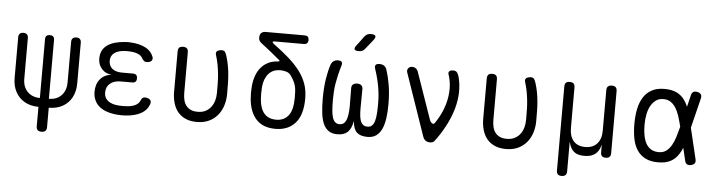

<svg xmlns="http://www.w3.org/2000/svg" viewBox="-54 -1040 5508 1485"><g transform="rotate(5 2700.0 -297.5)"><path d="M300 190Q280 190 270 180.5Q260 171 260 150V0Q199 0 153.5 -25.5Q108 -51 82.5 -97.5Q57 -144 57 -206V-523Q57 -541 66.5 -550.5Q76 -560 94 -560Q113 -560 122.5 -550.5Q132 -541 132 -523V-206Q132 -164 148.5 -133.5Q165 -103 195 -86Q225 -69 265 -69V-525Q265 -543 273.5 -551.5Q282 -560 300 -560Q318 -560 326.5 -551.5Q335 -543 335 -525V-69Q376 -69 405.5 -86Q435 -103 451.5 -133.5Q468 -164 468 -206V-523Q468 -541 477.5 -550.5Q487 -560 506 -560Q524 -560 533.5 -550.5Q543 -541 543 -523V-206Q543 -144 518 -97.5Q493 -51 447 -25.5Q401 0 340 0V150Q340 171 330 180.5Q320 190 300 190Z M1102 -469Q1108 -458 1107.5 -448.5Q1107 -439 1101.5 -432Q1096 -425 1086 -421.5Q1076 -418 1062 -418Q1057 -418 1052.5 -419Q1048 -420 1044 -423Q1040 -426 1036 -431Q1032 -436 1027 -443Q1018 -463 992.5 -474.5Q967 -486 931 -488Q919 -489 907.5 -489Q896 -489 884 -488Q835 -485 806.5 -463.5Q778 -442 778 -403Q778 -365 804.5 -342.5Q831 -320 880 -320H965Q983 -320 991.5 -311.5Q1000 -303 1000 -285Q1000 -268 991.5 -259.5Q983 -251 965 -251H878Q825 -251 794.5 -225.5Q764 -200 764 -155Q764 -113 795 -90Q826 -67 879 -64Q893 -63 907.5 -63Q922 -63 936 -64Q978 -66 1005.5 -79.5Q1033 -93 1043 -118Q1046 -125 1049 -130Q1052 -135 1055.5 -138Q1059 -141 1064 -142.5Q1069 -144 1074 -144Q1088 -144 1098.5 -140Q1109 -136 1115 -129.5Q1121 -123 1122 -113.5Q1123 -104 1118 -92Q1101 -46 1053.5 -21Q1006 4 936 8Q922 9 907.5 9Q893 9 879 8Q834 5 797 -6.5Q760 -18 734.5 -38.5Q709 -59 695.5 -88.5Q682 -118 682 -154Q682 -214 714 -252.5Q746 -291 802 -296Q755 -300 725.5 -333Q696 -366 696 -413Q696 -448 709 -474Q722 -500 746.5 -517.5Q771 -535 806 -545Q841 -555 884 -558Q896 -559 907.5 -559Q919 -559 931 -558Q996 -554 1040.5 -531.5Q1085 -509 1102 -469Z M1295 -520Q1295 -541 1304.5 -550.5Q1314 -560 1334 -560Q1355 -560 1364.5 -550.5Q1374 -541 1374 -520V-207Q1374 -176 1380 -151Q1386 -126 1400 -107.5Q1414 -89 1436 -79Q1458 -69 1490 -69Q1526 -69 1551.5 -82.5Q1577 -96 1593.5 -118Q1610 -140 1618 -168.5Q1626 -197 1626 -227Q1626 -268 1625.5 -304Q1625 -340 1621.5 -375Q1618 -410 1611.5 -445.5Q1605 -481 1593 -520Q1592 -523 1591.5 -526Q1591 -529 1591 -531Q1591 -547 1605.5 -553.5Q1620 -560 1633 -560Q1653 -560 1660 -549Q1667 -538 1673 -520Q1685 -482 1691.5 -446.5Q1698 -411 1701 -375.5Q1704 -340 1704.5 -303.5Q1705 -267 1705 -227Q1705 -179 1691.5 -136Q1678 -93 1651 -60.5Q1624 -28 1584 -9Q1544 10 1490 10Q1440 10 1403.5 -6Q1367 -22 1343 -50.5Q1319 -79 1307 -119.5Q1295 -160 1295 -207Z M2034 -641Q2100 -593 2151.5 -547.5Q2203 -502 2238.5 -455Q2274 -408 2292 -357Q2310 -306 2310 -244Q2310 -116 2254 -53Q2198 10 2100 10Q2003 10 1951 -46.5Q1899 -103 1890 -204Q1888 -228 1888 -252.5Q1888 -277 1890 -302Q1894 -347 1907.5 -384.5Q1921 -422 1944.5 -449.5Q1968 -477 2000.5 -493Q2033 -509 2076 -511Q2085 -512 2086.5 -515.5Q2088 -519 2081 -524Q2051 -550 2014.5 -579Q1978 -608 1933 -643Q1924 -650 1919 -659.5Q1914 -669 1914 -681Q1914 -706 1926 -718Q1938 -730 1962 -730H2263Q2280 -730 2288 -722Q2296 -714 2296 -697Q2296 -680 2287.5 -671.5Q2279 -663 2262 -663H2041Q2023 -663 2021 -658Q2019 -653 2034 -641ZM2180 -415Q2167 -432 2144.5 -438.5Q2122 -445 2100 -445Q2041 -445 2007.5 -406Q1974 -367 1969 -302Q1967 -277 1967 -252.5Q1967 -228 1969 -204Q1975 -135 2007.5 -98Q2040 -61 2100 -61Q2161 -61 2195 -104.5Q2229 -148 2229 -244Q2229 -272 2227.5 -295Q2226 -318 2220.5 -337.5Q2215 -357 2205 -375.5Q2195 -394 2180 -415Z M2859 -560Q2881 -560 2895.5 -550Q2910 -540 2916 -520Q2932 -472 2943.5 -406Q2955 -340 2955 -254Q2955 -194 2948 -145.5Q2941 -97 2925 -62.5Q2909 -28 2882.5 -9Q2856 10 2815 10Q2760 10 2732.5 -15Q2705 -40 2700 -103Q2689 -43 2661 -16.5Q2633 10 2581 10Q2540 10 2513.5 -8Q2487 -26 2472 -59.5Q2457 -93 2451 -142Q2445 -191 2445 -254Q2445 -341 2455.5 -407Q2466 -473 2482 -521Q2489 -540 2503 -550Q2517 -560 2538 -560Q2559 -560 2566 -550.5Q2573 -541 2567 -521Q2555 -482 2547 -447.5Q2539 -413 2533.5 -381Q2528 -349 2526 -317.5Q2524 -286 2524 -251Q2524 -208 2526.5 -174.5Q2529 -141 2536 -117.5Q2543 -94 2556.5 -81.5Q2570 -69 2591 -69Q2615 -69 2628.5 -84Q2642 -99 2648.5 -123.5Q2655 -148 2657 -179.5Q2659 -211 2658 -246L2657 -352Q2656 -373 2668 -383.5Q2680 -394 2701 -394Q2722 -394 2733.5 -383.5Q2745 -373 2744 -352L2743 -243Q2742 -203 2743.5 -170.5Q2745 -138 2751.5 -116Q2758 -94 2771.5 -81.5Q2785 -69 2809 -69Q2830 -69 2843 -81.5Q2856 -94 2863 -117.5Q2870 -141 2872.5 -174.5Q2875 -208 2875 -251Q2875 -286 2872.5 -317Q2870 -348 2864.5 -380Q2859 -412 2850.5 -446Q2842 -480 2829 -519Q2822 -540 2830 -550Q2838 -560 2859 -560ZM2738 -667Q2729 -655 2717.5 -650Q2706 -645 2692 -645Q2663 -645 2657.5 -655.5Q2652 -666 2670 -689L2724 -761Q2733 -773 2744.5 -779Q2756 -785 2771 -785Q2802 -785 2808 -773.5Q2814 -762 2795 -738Z M3244 -33 3078 -514Q3075 -523 3076.5 -531Q3078 -539 3082.5 -545.5Q3087 -552 3095 -556Q3103 -560 3113 -560Q3129 -560 3140.5 -552Q3152 -544 3158 -529L3286 -162Q3294 -143 3306 -137Q3318 -131 3326 -144Q3357 -189 3378 -238Q3399 -287 3408.5 -336.5Q3418 -386 3415.5 -435Q3413 -484 3397 -529Q3395 -537 3397 -543Q3399 -549 3404 -553Q3409 -557 3416.5 -558.5Q3424 -560 3432 -560Q3453 -560 3462.5 -546Q3472 -532 3477 -514Q3492 -455 3490.5 -394.5Q3489 -334 3472.5 -273.5Q3456 -213 3426.5 -152.5Q3397 -92 3356 -33Q3344 -15 3333.5 -2.5Q3323 10 3300 10Q3278 10 3264.5 -1Q3251 -12 3244 -33Z M3695 -520Q3695 -541 3704.5 -550.5Q3714 -560 3734 -560Q3755 -560 3764.5 -550.5Q3774 -541 3774 -520V-207Q3774 -176 3780 -151Q3786 -126 3800 -107.5Q3814 -89 3836 -79Q3858 -69 3890 -69Q3926 -69 3951.5 -82.5Q3977 -96 3993.5 -118Q4010 -140 4018 -168.5Q4026 -197 4026 -227Q4026 -268 4025.5 -304Q4025 -340 4021.5 -375Q4018 -410 4011.5 -445.5Q4005 -481 3993 -520Q3992 -523 3991.5 -526Q3991 -529 3991 -531Q3991 -547 4005.5 -553.5Q4020 -560 4033 -560Q4053 -560 4060 -549Q4067 -538 4073 -520Q4085 -482 4091.5 -446.5Q4098 -411 4101 -375.5Q4104 -340 4104.5 -303.5Q4105 -267 4105 -227Q4105 -179 4091.5 -136Q4078 -93 4051 -60.5Q4024 -28 3984 -9Q3944 10 3890 10Q3840 10 3803.5 -6Q3767 -22 3743 -50.5Q3719 -79 3707 -119.5Q3695 -160 3695 -207Z M4337 180Q4317 180 4307.5 170.5Q4298 161 4298 140V-510Q4298 -531 4307.5 -540.5Q4317 -550 4337.5 -550Q4358 -550 4367.5 -540.5Q4377 -531 4377 -510V-197Q4377 -131 4408.5 -95Q4440 -59 4499 -59Q4558 -59 4591 -95Q4624 -131 4624 -197V-510Q4624 -531 4634 -540.5Q4644 -550 4664 -550Q4684 -550 4694 -540.5Q4704 -531 4704 -510V-29Q4704 -9 4694 0.5Q4684 10 4664.5 10Q4645 10 4635.5 0.5Q4626 -9 4626 -29V-88Q4625 -88 4623 -79Q4612 -37 4582 -13.5Q4552 10 4498.5 10Q4445 10 4417.5 -13.5Q4390 -37 4380 -79Q4378 -88 4377.5 -88Q4377 -88 4377 -78V140Q4377 161 4367 170.5Q4357 180 4337 180Z M5358 -40Q5363 -20 5355.5 -8Q5348 4 5328 8.5Q5308 13 5295.5 5.5Q5283 -2 5279 -22L5256 -119Q5244 -89 5228 -66Q5205 -30 5167.5 -10Q5130 10 5070 10Q5013 10 4973 -10Q4933 -30 4908.5 -66.5Q4884 -103 4873.5 -154.5Q4863 -206 4863 -270Q4863 -334 4874 -387Q4885 -440 4909.5 -478.5Q4934 -517 4974 -538.5Q5014 -560 5070 -560Q5130 -560 5167.5 -541.5Q5205 -523 5229 -489Q5245 -467 5257 -438L5279 -528Q5283 -548 5295.5 -555.5Q5308 -563 5328 -558.5Q5348 -554 5355.5 -542Q5363 -530 5358 -510L5301 -279ZM5218 -280 5217 -284Q5207 -324 5195.5 -360Q5184 -396 5167.5 -422.5Q5151 -449 5127.5 -465Q5104 -481 5070 -481Q5038 -481 5014.5 -465Q4991 -449 4974.5 -421Q4958 -393 4950 -354.5Q4942 -316 4942 -270Q4942 -224 4949 -187.5Q4956 -151 4971 -124.5Q4986 -98 5010.5 -83.5Q5035 -69 5070 -69Q5104 -69 5127.5 -86.5Q5151 -104 5167.5 -132.5Q5184 -161 5195.5 -198Q5207 -235 5217 -275Z"/></g></svg>

Font: Maple Mono NL Light
Style: Regular
Weight: 300
Monospace: yes
Designer: subframe7536
Version: Version 7.000